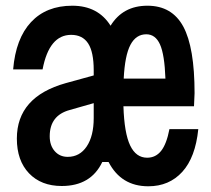

<svg xmlns="http://www.w3.org/2000/svg" viewBox="-20 -636 740 672"><path d="M499 16Q404 16 360 -69H338Q298 15 196 15Q124 15 81.5 -29.5Q39 -74 39 -151Q39 -297 210 -345L308 -372V-390Q308 -454 288.5 -484Q269 -514 229 -514Q152 -514 129 -393H26Q35 -501 88.5 -558.5Q142 -616 233 -616Q323 -616 367 -546Q410 -616 496 -616Q582 -616 621.5 -543Q661 -470 661 -310Q661 -299 660 -287Q659 -275 659 -264H412Q415 -170 435.5 -127Q456 -84 495 -84Q525 -84 544 -108Q563 -132 573 -184H674Q664 -85 618 -34.5Q572 16 499 16ZM492 -516Q456 -516 436.5 -479Q417 -442 413 -361H559Q556 -445 540 -480.5Q524 -516 492 -516ZM154 -159Q154 -127 171.5 -107Q189 -87 217 -87Q259 -87 283.5 -123.5Q308 -160 308 -223V-275L224 -251Q154 -232 154 -159Z"/></svg>

Font: Martian Mono
Style: Regular
Weight: 400
Monospace: yes
Designer: Roman Shamin
Foundry: Evil Martians
Version: Version 1.000; ttfautohint (v1.8.4.7-5d5b)